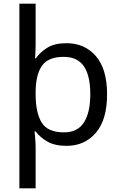

<svg xmlns="http://www.w3.org/2000/svg" viewBox="-20 -780 655 1040"><path d="M560 -269Q560 -132 499.5 -61Q439 10 340 10Q277 10 237 -13Q197 -36 173 -68H167Q168 -61 169.5 -45Q171 -29 172 -12Q173 5 173 16V240H85V-760H173V-536Q173 -522 172 -499.5Q171 -477 170 -464H174Q198 -498 237 -522Q276 -546 340 -546Q439 -546 499.5 -476Q560 -406 560 -269ZM469 -270Q469 -371 434 -421.5Q399 -472 325 -472Q243 -472 209 -426Q175 -380 173 -288V-269Q173 -170 205.5 -116.5Q238 -63 326 -63Q400 -63 434.5 -116.5Q469 -170 469 -270Z"/></svg>

Font: Noto Sans Carian
Style: Regular
Weight: 400
Designer: Monotype Design Team
Foundry: Monotype Imaging Inc.
Version: Version 2.002; ttfautohint (v1.8.4.7-5d5b)